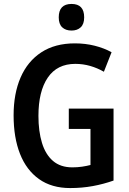

<svg xmlns="http://www.w3.org/2000/svg" viewBox="-20 -944 654 974"><path d="M329 -393H556V-28Q505 -10 450.5 0Q396 10 336 10Q242 10 178 -35.5Q114 -81 81.5 -163.5Q49 -246 49 -359Q49 -469 84.5 -551Q120 -633 189.5 -678.5Q259 -724 360 -724Q413 -724 460.5 -712Q508 -700 546 -679L507 -580Q474 -599 437.5 -609.5Q401 -620 362 -620Q270 -620 222.5 -550.5Q175 -481 175 -356Q175 -278 193 -219Q211 -160 249 -127.5Q287 -95 347 -95Q373 -95 396.5 -98.5Q420 -102 439 -107V-290H329ZM343 -924Q407 -924 407 -856Q407 -822 389.5 -805.5Q372 -789 343 -789Q313 -789 295.5 -805.5Q278 -822 278 -856Q278 -924 343 -924Z"/></svg>

Font: Noto Sans Myanmar UI Condensed SemiBold
Style: Regular
Weight: 600
Width: 3
Designer: Monotype Design Team
Foundry: Monotype Imaging Inc.
Version: Version 2.103; ttfautohint (v1.8.4.7-5d5b)